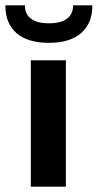

<svg xmlns="http://www.w3.org/2000/svg" viewBox="-56 -697 365 717"><path d="M190 -472V0H59V-472ZM127 -537Q48 -537 6 -573Q-36 -609 -36 -677H37Q37 -644 60 -627Q83 -610 127 -610Q171 -610 194 -627Q217 -644 217 -677H289Q289 -610 247 -573.5Q205 -537 127 -537Z"/></svg>

Font: Madhuban SemiBold
Style: Regular
Weight: 600
Designer: jaikishan Patel
Foundry: MagicType
Version: Version 1.000